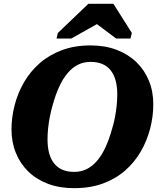

<svg xmlns="http://www.w3.org/2000/svg" viewBox="-20 -965 851 1002"><path d="M367 17Q291 17 231 -5.5Q171 -28 128.5 -69Q86 -110 63 -166.5Q40 -223 40 -289Q40 -353 56.5 -416.5Q73 -480 105.5 -536Q138 -592 187 -635Q236 -678 302.5 -703Q369 -728 453 -728Q528 -728 588.5 -705Q649 -682 691.5 -641Q734 -600 757 -544Q780 -488 780 -421Q780 -357 763.5 -293.5Q747 -230 714.5 -174Q682 -118 633 -75Q584 -32 517.5 -7.5Q451 17 367 17ZM453 -642Q416 -642 386.5 -627Q357 -612 332.5 -583Q308 -554 289 -512.5Q270 -471 255 -417Q246 -386 240 -355Q234 -324 231 -294.5Q228 -265 228 -238Q228 -197 236.5 -165.5Q245 -134 262.5 -112Q280 -90 306 -79Q332 -68 367 -68Q404 -68 433.5 -83Q463 -98 487.5 -127Q512 -156 531 -197.5Q550 -239 565 -293Q575 -325 580.5 -355.5Q586 -386 589 -415.5Q592 -445 592 -472Q592 -513 583.5 -544.5Q575 -576 557.5 -598Q540 -620 514 -631Q488 -642 453 -642ZM572 -945H441L282 -793L275 -764H352L532 -865L450 -866L586 -764H661L668 -793Z"/></svg>

Font: Roboto Serif 20pt
Style: Bold Italic
Weight: 700
Italic angle: -10°
Version: Version 1.007